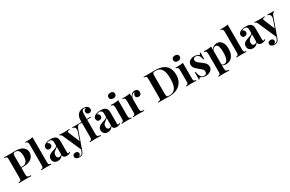

<svg xmlns="http://www.w3.org/2000/svg" viewBox="220 -2573 6873 4552"><g transform="rotate(-30 3656.0 -297.5)"><path d="M34 -708Q59 -707 101.5 -706Q144 -705 186 -705Q234 -705 279 -706Q324 -707 343 -707Q482 -707 551 -652Q620 -597 620 -510Q620 -474 606 -434.5Q592 -395 558.5 -361.5Q525 -328 467 -307Q409 -286 321 -286H219V-306H311Q370 -306 400.5 -333Q431 -360 442.5 -404Q454 -448 454 -499Q454 -594 426 -641Q398 -688 330 -688Q291 -688 279.5 -671Q268 -654 268 -602V-112Q268 -73 276 -54Q284 -35 307 -29Q330 -23 375 -22V0Q344 -1 295 -2Q246 -3 192 -3Q149 -3 108 -2Q67 -1 34 0V-20Q66 -22 82 -28Q98 -34 103.5 -52Q109 -70 109 -106V-602Q109 -639 103.5 -656.5Q98 -674 81.5 -680.5Q65 -687 34 -688Z M859 -783V-93Q859 -51 873.5 -36Q888 -21 923 -21V0Q904 -1 866 -2.5Q828 -4 789 -4Q750 -4 710.5 -2.5Q671 -1 651 0V-21Q686 -21 700.5 -36Q715 -51 715 -93V-663Q715 -708 701.5 -729.5Q688 -751 651 -751V-772Q683 -769 713 -769Q754 -769 791 -772.5Q828 -776 859 -783Z M1104 7Q1059 7 1029 -10Q999 -27 985 -55.5Q971 -84 971 -118Q971 -161 990.5 -188Q1010 -215 1041 -232Q1072 -249 1106.5 -260Q1141 -271 1172.5 -281.5Q1204 -292 1223.5 -306.5Q1243 -321 1243 -344V-422Q1243 -448 1234.5 -468.5Q1226 -489 1208.5 -500Q1191 -511 1163 -511Q1143 -511 1123 -505.5Q1103 -500 1090 -487Q1118 -477 1133.5 -456.5Q1149 -436 1149 -410Q1149 -376 1125.5 -356Q1102 -336 1070 -336Q1034 -336 1015.5 -358.5Q997 -381 997 -413Q997 -442 1011.5 -461Q1026 -480 1052 -497Q1080 -513 1119.5 -522Q1159 -531 1205 -531Q1251 -531 1288 -521.5Q1325 -512 1350 -487Q1373 -464 1380 -430.5Q1387 -397 1387 -346V-74Q1387 -49 1392 -39.5Q1397 -30 1409 -30Q1418 -30 1426.5 -35Q1435 -40 1445 -47L1455 -30Q1434 -12 1406.5 -2.5Q1379 7 1345 7Q1308 7 1286 -3.5Q1264 -14 1254.5 -32Q1245 -50 1245 -74Q1221 -36 1187 -14.5Q1153 7 1104 7ZM1175 -57Q1195 -57 1211.5 -66.5Q1228 -76 1243 -98V-303Q1234 -288 1218 -276Q1202 -264 1184 -251.5Q1166 -239 1149.5 -224Q1133 -209 1123 -187Q1113 -165 1113 -134Q1113 -95 1130 -76Q1147 -57 1175 -57Z M1964 -517V-497Q1945 -492 1928 -473.5Q1911 -455 1895 -411L1754 -15L1717 55L1499 -440Q1482 -479 1465.5 -487.5Q1449 -496 1437 -496V-517Q1470 -514 1505.5 -512.5Q1541 -511 1574 -511Q1615 -511 1649 -513Q1683 -515 1713 -517V-496Q1693 -496 1675.5 -493.5Q1658 -491 1651.5 -479.5Q1645 -468 1657 -440L1783 -136L1774 -130L1848 -337Q1867 -391 1864 -425.5Q1861 -460 1842 -477.5Q1823 -495 1790 -497V-517Q1806 -516 1823 -515.5Q1840 -515 1857 -514.5Q1874 -514 1887 -514Q1907 -514 1929 -515Q1951 -516 1964 -517ZM1754 -15 1716 92Q1706 117 1695.5 134.5Q1685 152 1672 163Q1658 175 1636 181.5Q1614 188 1585 188Q1561 188 1535.5 180Q1510 172 1493 154Q1476 136 1476 108Q1476 77 1498 58.5Q1520 40 1556 40Q1589 40 1610 56Q1631 72 1631 103Q1631 123 1618.5 141Q1606 159 1581 168Q1586 169 1593 169Q1600 169 1604 169Q1634 169 1657 150Q1680 131 1695 90L1730 -13Z M2244 -782Q2279 -782 2305 -773Q2331 -764 2351 -749Q2365 -738 2375 -718.5Q2385 -699 2385 -674Q2385 -647 2365.5 -626Q2346 -605 2314 -605Q2281 -605 2259.5 -624Q2238 -643 2238 -676Q2238 -702 2253 -722Q2268 -742 2297 -750Q2294 -756 2285 -760Q2276 -764 2261 -764Q2241 -764 2228 -757Q2215 -750 2207 -738Q2196 -723 2192 -694.5Q2188 -666 2188 -607V-516H2295V-496H2188V-103Q2188 -54 2213 -37.5Q2238 -21 2282 -21V0Q2256 -1 2209 -2.5Q2162 -4 2110 -4Q2072 -4 2035.5 -2.5Q1999 -1 1980 0V-21Q2015 -21 2029.5 -36Q2044 -51 2044 -93V-496H1976V-516H2044Q2044 -575 2050 -614.5Q2056 -654 2070 -682Q2084 -710 2107 -732Q2129 -753 2165.5 -767.5Q2202 -782 2244 -782Z M2470 7Q2425 7 2395 -10Q2365 -27 2351 -55.5Q2337 -84 2337 -118Q2337 -161 2356.5 -188Q2376 -215 2407 -232Q2438 -249 2472.5 -260Q2507 -271 2538.5 -281.5Q2570 -292 2589.5 -306.5Q2609 -321 2609 -344V-422Q2609 -448 2600.5 -468.5Q2592 -489 2574.5 -500Q2557 -511 2529 -511Q2509 -511 2489 -505.5Q2469 -500 2456 -487Q2484 -477 2499.5 -456.5Q2515 -436 2515 -410Q2515 -376 2491.5 -356Q2468 -336 2436 -336Q2400 -336 2381.5 -358.5Q2363 -381 2363 -413Q2363 -442 2377.5 -461Q2392 -480 2418 -497Q2446 -513 2485.5 -522Q2525 -531 2571 -531Q2617 -531 2654 -521.5Q2691 -512 2716 -487Q2739 -464 2746 -430.5Q2753 -397 2753 -346V-74Q2753 -49 2758 -39.5Q2763 -30 2775 -30Q2784 -30 2792.5 -35Q2801 -40 2811 -47L2821 -30Q2800 -12 2772.5 -2.5Q2745 7 2711 7Q2674 7 2652 -3.5Q2630 -14 2620.5 -32Q2611 -50 2611 -74Q2587 -36 2553 -14.5Q2519 7 2470 7ZM2541 -57Q2561 -57 2577.5 -66.5Q2594 -76 2609 -98V-303Q2600 -288 2584 -276Q2568 -264 2550 -251.5Q2532 -239 2515.5 -224Q2499 -209 2489 -187Q2479 -165 2479 -134Q2479 -95 2496 -76Q2513 -57 2541 -57Z M2980 -775Q3022 -775 3046.5 -754.5Q3071 -734 3071 -698Q3071 -662 3046.5 -641.5Q3022 -621 2980 -621Q2938 -621 2913.5 -641.5Q2889 -662 2889 -698Q2889 -734 2913.5 -754.5Q2938 -775 2980 -775ZM3058 -528V-93Q3058 -51 3072.5 -36Q3087 -21 3122 -21V0Q3104 -1 3066 -2.5Q3028 -4 2989 -4Q2950 -4 2910 -2.5Q2870 -1 2850 0V-21Q2885 -21 2899.5 -36Q2914 -51 2914 -93V-408Q2914 -453 2900.5 -474.5Q2887 -496 2850 -496V-517Q2882 -514 2912 -514Q2954 -514 2990.5 -517.5Q3027 -521 3058 -528Z M3509 -531Q3541 -531 3561 -517.5Q3581 -504 3590.5 -483Q3600 -462 3600 -439Q3600 -402 3578.5 -378.5Q3557 -355 3522 -355Q3487 -355 3467.5 -372.5Q3448 -390 3448 -419Q3448 -447 3460.5 -465.5Q3473 -484 3492 -497Q3478 -501 3464 -496Q3445 -493 3428 -480.5Q3411 -468 3399 -449.5Q3387 -431 3380 -409.5Q3373 -388 3373 -368V-103Q3373 -55 3396.5 -38Q3420 -21 3467 -21V0Q3444 -1 3400 -2.5Q3356 -4 3308 -4Q3268 -4 3227 -2.5Q3186 -1 3165 0V-21Q3200 -21 3214.5 -36Q3229 -51 3229 -93V-408Q3229 -453 3215.5 -474.5Q3202 -496 3165 -496V-517Q3197 -514 3227 -514Q3269 -514 3305.5 -517.5Q3342 -521 3373 -528V-435Q3385 -462 3405 -484Q3425 -506 3451 -518.5Q3477 -531 3509 -531Z M4163 -708Q4360 -708 4456 -618.5Q4552 -529 4552 -362Q4552 -253 4505 -171.5Q4458 -90 4368.5 -45Q4279 0 4154 0Q4138 0 4112 -1Q4086 -2 4058 -2.5Q4030 -3 4008 -3Q3964 -3 3921.5 -2.5Q3879 -2 3854 0V-20Q3886 -22 3902 -28Q3918 -34 3923.5 -52Q3929 -70 3929 -106V-602Q3929 -639 3923.5 -656.5Q3918 -674 3901.5 -680.5Q3885 -687 3854 -688V-708Q3879 -707 3921.5 -705.5Q3964 -704 4006 -705Q4042 -706 4087.5 -707Q4133 -708 4163 -708ZM4162 -690Q4116 -690 4102 -673Q4088 -656 4088 -604V-104Q4088 -52 4102.5 -35Q4117 -18 4163 -18Q4247 -18 4295.5 -57.5Q4344 -97 4365 -173Q4386 -249 4386 -358Q4386 -470 4363.5 -543.5Q4341 -617 4292 -653.5Q4243 -690 4162 -690Z M4750 -775Q4792 -775 4816.5 -754.5Q4841 -734 4841 -698Q4841 -662 4816.5 -641.5Q4792 -621 4750 -621Q4708 -621 4683.5 -641.5Q4659 -662 4659 -698Q4659 -734 4683.5 -754.5Q4708 -775 4750 -775ZM4828 -528V-93Q4828 -51 4842.5 -36Q4857 -21 4892 -21V0Q4874 -1 4836 -2.5Q4798 -4 4759 -4Q4720 -4 4680 -2.5Q4640 -1 4620 0V-21Q4655 -21 4669.5 -36Q4684 -51 4684 -93V-408Q4684 -453 4670.5 -474.5Q4657 -496 4620 -496V-517Q4652 -514 4682 -514Q4724 -514 4760.5 -517.5Q4797 -521 4828 -528Z M5133 -531Q5175 -531 5206.5 -520.5Q5238 -510 5252 -500Q5286 -477 5294 -530H5315Q5313 -502 5312 -461.5Q5311 -421 5311 -354H5290Q5285 -391 5271 -427Q5257 -463 5230.5 -486Q5204 -509 5162 -509Q5133 -509 5113 -492.5Q5093 -476 5093 -445Q5093 -415 5111 -392.5Q5129 -370 5157.5 -349.5Q5186 -329 5217 -306Q5250 -281 5277 -256.5Q5304 -232 5320 -203Q5336 -174 5336 -134Q5336 -89 5310 -55.5Q5284 -22 5241.5 -4Q5199 14 5147 14Q5117 14 5093.5 8Q5070 2 5053 -7Q5040 -13 5028.5 -18.5Q5017 -24 5007 -28Q4997 -31 4989.5 -21Q4982 -11 4978 7H4957Q4959 -25 4960 -71Q4961 -117 4961 -193H4982Q4988 -139 5004 -97.5Q5020 -56 5047.5 -32.5Q5075 -9 5117 -9Q5134 -9 5150 -16Q5166 -23 5176.5 -39Q5187 -55 5187 -80Q5187 -124 5158.5 -153Q5130 -182 5086 -216Q5054 -242 5025.5 -267.5Q4997 -293 4979 -323.5Q4961 -354 4961 -393Q4961 -438 4985 -469Q5009 -500 5048.5 -515.5Q5088 -531 5133 -531Z M5601 -528V82Q5601 129 5625 144.5Q5649 160 5691 160V181Q5665 180 5619.5 178.5Q5574 177 5523 177Q5486 177 5450.5 178.5Q5415 180 5397 181V160Q5430 160 5443.5 146Q5457 132 5457 92V-408Q5457 -453 5443 -474.5Q5429 -496 5393 -496V-517Q5425 -514 5455 -514Q5496 -514 5533 -517.5Q5570 -521 5601 -528ZM5756 -531Q5807 -531 5847 -503.5Q5887 -476 5911 -420.5Q5935 -365 5935 -282Q5935 -209 5918.5 -154Q5902 -99 5871.5 -61.5Q5841 -24 5798.5 -5Q5756 14 5703 14Q5664 14 5632 0.5Q5600 -13 5583 -38L5593 -51Q5603 -33 5621.5 -23Q5640 -13 5664 -13Q5709 -13 5735 -43.5Q5761 -74 5772.5 -129.5Q5784 -185 5784 -262Q5784 -348 5773 -397Q5762 -446 5743 -467Q5724 -488 5697 -488Q5661 -488 5631.5 -460Q5602 -432 5598 -380L5593 -415Q5611 -472 5654.5 -501.5Q5698 -531 5756 -531Z M6201 -783V-93Q6201 -51 6215.5 -36Q6230 -21 6265 -21V0Q6246 -1 6208 -2.5Q6170 -4 6131 -4Q6092 -4 6052.5 -2.5Q6013 -1 5993 0V-21Q6028 -21 6042.5 -36Q6057 -51 6057 -93V-663Q6057 -708 6043.5 -729.5Q6030 -751 5993 -751V-772Q6025 -769 6055 -769Q6096 -769 6133 -772.5Q6170 -776 6201 -783Z M6446 7Q6401 7 6371 -10Q6341 -27 6327 -55.5Q6313 -84 6313 -118Q6313 -161 6332.5 -188Q6352 -215 6383 -232Q6414 -249 6448.5 -260Q6483 -271 6514.5 -281.5Q6546 -292 6565.5 -306.5Q6585 -321 6585 -344V-422Q6585 -448 6576.5 -468.5Q6568 -489 6550.5 -500Q6533 -511 6505 -511Q6485 -511 6465 -505.5Q6445 -500 6432 -487Q6460 -477 6475.5 -456.5Q6491 -436 6491 -410Q6491 -376 6467.5 -356Q6444 -336 6412 -336Q6376 -336 6357.5 -358.5Q6339 -381 6339 -413Q6339 -442 6353.5 -461Q6368 -480 6394 -497Q6422 -513 6461.5 -522Q6501 -531 6547 -531Q6593 -531 6630 -521.5Q6667 -512 6692 -487Q6715 -464 6722 -430.5Q6729 -397 6729 -346V-74Q6729 -49 6734 -39.5Q6739 -30 6751 -30Q6760 -30 6768.5 -35Q6777 -40 6787 -47L6797 -30Q6776 -12 6748.5 -2.5Q6721 7 6687 7Q6650 7 6628 -3.5Q6606 -14 6596.5 -32Q6587 -50 6587 -74Q6563 -36 6529 -14.5Q6495 7 6446 7ZM6517 -57Q6537 -57 6553.5 -66.5Q6570 -76 6585 -98V-303Q6576 -288 6560 -276Q6544 -264 6526 -251.5Q6508 -239 6491.5 -224Q6475 -209 6465 -187Q6455 -165 6455 -134Q6455 -95 6472 -76Q6489 -57 6517 -57Z M7306 -517V-497Q7287 -492 7270 -473.5Q7253 -455 7237 -411L7096 -15L7059 55L6841 -440Q6824 -479 6807.5 -487.5Q6791 -496 6779 -496V-517Q6812 -514 6847.5 -512.5Q6883 -511 6916 -511Q6957 -511 6991 -513Q7025 -515 7055 -517V-496Q7035 -496 7017.5 -493.5Q7000 -491 6993.5 -479.5Q6987 -468 6999 -440L7125 -136L7116 -130L7190 -337Q7209 -391 7206 -425.5Q7203 -460 7184 -477.5Q7165 -495 7132 -497V-517Q7148 -516 7165 -515.5Q7182 -515 7199 -514.5Q7216 -514 7229 -514Q7249 -514 7271 -515Q7293 -516 7306 -517ZM7096 -15 7058 92Q7048 117 7037.5 134.5Q7027 152 7014 163Q7000 175 6978 181.5Q6956 188 6927 188Q6903 188 6877.5 180Q6852 172 6835 154Q6818 136 6818 108Q6818 77 6840 58.5Q6862 40 6898 40Q6931 40 6952 56Q6973 72 6973 103Q6973 123 6960.5 141Q6948 159 6923 168Q6928 169 6935 169Q6942 169 6946 169Q6976 169 6999 150Q7022 131 7037 90L7072 -13Z"/></g></svg>

Font: Playfair Display
Style: Bold
Weight: 700
Designer: Claus Eggers Sørensen
Foundry: Claus Eggers Sørensen
Version: Version 1.203